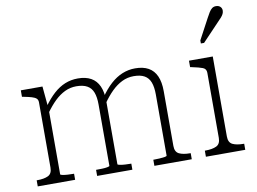

<svg xmlns="http://www.w3.org/2000/svg" viewBox="-84 -932 1413 1057"><g transform="rotate(-10 622.5 -403.5)"><path d="M45 0V-34H48Q87 -34 109.5 -45Q132 -56 132 -90V-454Q132 -469 123.5 -476.5Q115 -484 98 -489Q81 -494 55 -499L45 -501V-537H166L177 -418L178 -414V-44Q178 -41 190 -38.5Q202 -36 219 -35Q236 -34 250 -34H254V0ZM574 0H377V-34H380Q394 -34 411 -34.5Q428 -35 440.5 -37.5Q453 -40 453 -43V-386Q453 -427 443 -453.5Q433 -480 410 -493Q387 -506 349 -506Q315 -506 285 -491.5Q255 -477 228 -451Q201 -425 174 -387L170 -424Q199 -465 229.5 -492.5Q260 -520 293.5 -533.5Q327 -547 365 -547Q409 -547 438.5 -530.5Q468 -514 483 -480.5Q498 -447 498 -396V-44Q498 -41 510.5 -38.5Q523 -36 539.5 -35Q556 -34 571 -34H574ZM906 0H697V-34H701Q715 -34 732 -35Q749 -36 761 -38Q773 -40 773 -44V-386Q773 -427 763 -453.5Q753 -480 730.5 -493Q708 -506 670 -506Q635 -506 604.5 -491Q574 -476 546.5 -449Q519 -422 492 -383L488 -421Q517 -463 548 -491Q579 -519 613.5 -533Q648 -547 685 -547Q730 -547 759.5 -530.5Q789 -514 804 -480.5Q819 -447 819 -396V-90Q819 -56 841.5 -45Q864 -34 903 -34H906Z M1118 -537V-90Q1118 -56 1140.5 -45Q1163 -34 1202 -34H1205V0H985V-34H988Q1027 -34 1050 -45Q1073 -56 1073 -90V-454Q1073 -476 1053.5 -483.5Q1034 -491 995 -499L985 -501V-537ZM1128 -752Q1137 -769 1144.5 -781Q1152 -793 1161 -800Q1170 -807 1183 -807Q1198 -807 1207 -798.5Q1216 -790 1216 -777Q1216 -767 1211.5 -758Q1207 -749 1199 -740Q1191 -731 1181 -721L1084 -619H1066V-636Z"/></g></svg>

Font: Roboto Serif Thin
Style: Regular
Weight: 250
Designer: Greg Gazdowicz
Foundry: Commercial Type
Version: Version 1.004